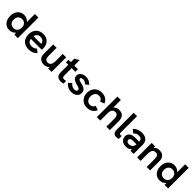

<svg xmlns="http://www.w3.org/2000/svg" viewBox="559 -2641 4595 4595"><g transform="rotate(45 2856.0 -344.0)"><path d="M270 9.5H266.5Q216 9.5 176.5 -10Q135 -30 106.5 -65Q78 -100 63 -147Q48 -194 48 -247V-251.5Q48 -309.5 65.5 -355Q83 -402.5 113.5 -435.5Q144 -468.5 184.5 -485.5Q225 -502.5 270 -502.5Q319 -502.5 361.5 -483Q404 -463 431 -430H434.5V-697H554.5V0H434.5V-61.5H431Q417 -43 398 -29.5Q379.5 -16 358.5 -7.5Q314.5 9.5 270 9.5ZM308 -96.5Q373 -96.5 409.5 -138.5Q446 -180.5 446 -247Q446 -295 427.8 -328.2Q409.5 -361.5 378.2 -379Q347 -396.5 308 -396.5Q262.5 -396.5 231.5 -376.8Q200.5 -357 184.8 -323.2Q169 -289.5 169 -247Q169 -176 208 -136.2Q247 -96.5 308 -96.5Z M926 9.5Q840 9.5 782 -25Q724 -60.5 695.5 -120Q668.5 -177.5 668.5 -244Q668.5 -309.5 694.5 -368Q721.5 -428 778.5 -466.5Q836 -502.5 917.5 -502.5H922Q980 -502.5 1023.5 -483.5Q1069 -464 1099.5 -430Q1129.5 -396 1144.5 -351Q1159.5 -305.5 1159.5 -254.5Q1159.5 -234.5 1156.5 -208.5H789Q790.5 -183 800 -162Q809 -141 826.5 -126.5Q844 -111.5 868.5 -103.5Q893.5 -95 927 -95Q1009.5 -95 1057.5 -148L1142 -78.5Q1057.5 9.5 926 9.5ZM1044 -298.5V-304.5Q1044 -323 1036 -341.5Q1027 -360.5 1010 -375.5Q993 -390 969.5 -398.5Q947 -406.5 920 -406.5H916Q857.5 -406.5 826 -375Q794.5 -343.5 787.5 -298.5Z M1439.5 9.5Q1386 9.5 1345.5 -10.2Q1305 -30 1282.2 -70.5Q1259.5 -111 1259.5 -173.5V-493H1375V-216Q1375 -90.5 1471 -91.5Q1529.5 -91.5 1556 -133.2Q1582.5 -175 1582.5 -255V-493H1698V0H1582.5V-54Q1534.5 9.5 1439.5 9.5Z M2008 9.5Q1965 9.5 1931.2 -5.5Q1897.5 -20.5 1878 -53.5Q1858.5 -86.5 1858.5 -140.5V-403H1778.5V-493H1858.5V-611.5L1973.5 -674.5V-493H2097V-403H1973.5V-151Q1973.5 -121 1986 -102.8Q1998.5 -84.5 2035 -84.5Q2059 -84.5 2097 -94V-5Q2053 9.5 2008 9.5Z M2368.5 9.5Q2301.5 9.5 2248.8 -18.2Q2196 -46 2158.5 -93.5L2237.5 -162Q2264.5 -123.5 2301 -104.8Q2337.5 -86 2376.5 -86Q2411 -86 2432 -99.5Q2453 -113 2453 -141.5Q2453 -165 2430.2 -179.5Q2407.5 -194 2350.5 -209Q2298.5 -222.5 2260.2 -240Q2222 -257.5 2200.8 -285.2Q2179.5 -313 2179.5 -358.5Q2179.5 -404.5 2205.2 -436.5Q2231 -468.5 2273 -485.5Q2315 -502.5 2363.5 -502.5Q2421 -502.5 2469.5 -481Q2518 -459.5 2552.5 -415L2472 -352.5Q2426.5 -410 2359 -410Q2330.5 -410 2309.2 -399.2Q2288 -388.5 2288 -366Q2288 -346.5 2309.8 -335.2Q2331.5 -324 2382.5 -312Q2441 -298.5 2477.8 -282.5Q2514.5 -266.5 2539.5 -237.5Q2566.5 -206 2566.5 -153.5Q2566.5 -101.5 2540.2 -65.2Q2514 -29 2469.2 -9.8Q2424.5 9.5 2368.5 9.5Z M2901.5 9.5Q2837.5 9.5 2790 -12Q2742.5 -33.5 2711 -69.5Q2679.5 -105.5 2663.8 -151.5Q2648 -197.5 2648 -246.5Q2648 -295.5 2663.8 -341.5Q2679.5 -387.5 2711 -423.8Q2742.5 -460 2790.2 -481.2Q2838 -502.5 2901.5 -502.5Q2980.5 -502.5 3038 -467Q3095.5 -431.5 3127.5 -358.5L3022 -320Q2989 -402 2901.5 -402Q2857 -402 2827.5 -380.2Q2798 -358.5 2783.2 -323.2Q2768.5 -288 2768.5 -246.5Q2768.5 -206.5 2782.2 -171Q2796 -135.5 2825.2 -113.5Q2854.5 -91.5 2901.5 -91.5Q2990 -91.5 3020.5 -173.5L3126 -135Q3095.5 -61.5 3037.2 -26Q2979 9.5 2901.5 9.5Z M3667.5 0H3551.5V-277.5Q3551.5 -342.5 3527.8 -372.2Q3504 -402 3456 -402Q3398.5 -402 3371.5 -360.8Q3344.5 -319.5 3344.5 -238.5V0H3228.5V-697H3344.5V-439.5Q3391.5 -502.5 3487.5 -502.5Q3549 -502.5 3589 -479.2Q3629 -456 3648.2 -414.8Q3667.5 -373.5 3667.5 -320Z M3891.5 9.5Q3858 9.5 3832.2 -3.5Q3806.5 -16.5 3792 -44.5Q3777.5 -72.5 3777.5 -116.5V-697H3893.5V-139Q3893.5 -97 3931 -97Q3947 -97 3968 -104V-5Q3928 9.5 3891.5 9.5Z M4218 9.5Q4155 9.5 4112.8 -12.8Q4070.5 -35 4049.2 -71.8Q4028 -108.5 4028 -153Q4028 -202 4051.8 -235.2Q4075.5 -268.5 4118.2 -285.2Q4161 -302 4219 -302H4358Q4358 -355.5 4331 -378Q4303.5 -402 4252 -402Q4176 -402 4120.5 -339.5L4036.5 -409Q4083 -459.5 4141 -481Q4199 -502.5 4260.5 -502.5Q4332 -502.5 4379.2 -478Q4426.5 -453.5 4449.8 -410.2Q4473 -367 4473 -310.5V0H4367L4361 -55.5Q4319 9.5 4218 9.5ZM4228 -83Q4267.5 -83 4296.8 -100Q4326 -117 4342 -144.8Q4358 -172.5 4358 -204V-211.5H4235.5Q4145.5 -211.5 4144 -151Q4144 -117.5 4168.2 -100.2Q4192.5 -83 4228 -83Z M5032 0H4916V-277.5Q4916 -342 4892.2 -372Q4868.5 -402 4820.5 -402Q4762 -402 4735.5 -360.2Q4709 -318.5 4709 -238.5V0H4593V-493H4709V-439Q4756.5 -502.5 4852 -502.5Q4906 -502.5 4946.5 -482.5Q4987 -462.5 5009.5 -422Q5032 -381.5 5032 -320Z M5356.5 9.5H5353Q5302.5 9.5 5263 -10Q5221.5 -30 5193 -65Q5164.5 -100 5149.5 -147Q5134.5 -194 5134.5 -247V-251.5Q5134.5 -309.5 5152 -355Q5169.5 -402.5 5200 -435.5Q5230.5 -468.5 5271 -485.5Q5311.5 -502.5 5356.5 -502.5Q5405.5 -502.5 5448 -483Q5490.5 -463 5517.5 -430H5521V-697H5641V0H5521V-61.5H5517.5Q5503.5 -43 5484.5 -29.5Q5466 -16 5445 -7.5Q5401 9.5 5356.5 9.5ZM5394.5 -96.5Q5459.5 -96.5 5496 -138.5Q5532.5 -180.5 5532.5 -247Q5532.5 -295 5514.2 -328.2Q5496 -361.5 5464.8 -379Q5433.5 -396.5 5394.5 -396.5Q5349 -396.5 5318 -376.8Q5287 -357 5271.2 -323.2Q5255.5 -289.5 5255.5 -247Q5255.5 -176 5294.5 -136.2Q5333.5 -96.5 5394.5 -96.5Z"/></g></svg>

Font: Acari Sans Neue
Style: Bold
Weight: 700
Designer: Alfredo Marco Pradil (font), Cristiano Sobral (main changes)
Foundry: Hanken Design Co. (font), Cristiano Sobral (main changes)
Version: Version 2.459;March 19, 2022;FontCreator 14.0.0.2808 64-bit;